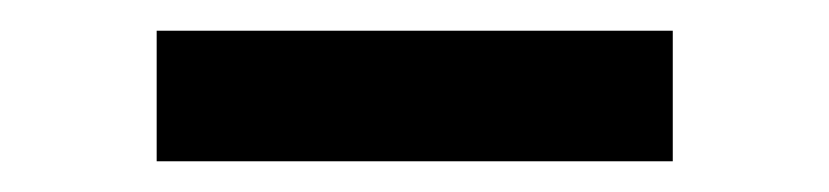

<svg xmlns="http://www.w3.org/2000/svg" viewBox="-20 -715 540 125"><path d="M82 -695H418V-610H82Z"/></svg>

Font: Redaction
Style: Bold
Weight: 700
Designer: Jeremy Mickel / Forest Young
Foundry: MCKL
Version: Version 2.001; Redaction Bold